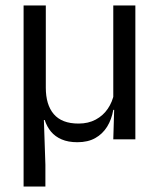

<svg xmlns="http://www.w3.org/2000/svg" viewBox="-20 -508 580 700"><path d="M393 -488H473.5V0H393L396.5 -117L393 -122ZM147 -488V-188Q147 -157.5 154.2 -133.2Q161.5 -109 176 -92Q190.5 -75 213 -66.2Q235.5 -57.5 266.5 -57.5Q302 -57.5 329 -72Q356 -86.5 373 -111.5Q390 -136.5 396 -167.5L410.5 -107.5H393Q387 -72.5 370.5 -46Q354 -19.5 327.2 -4.5Q300.5 10.5 262 10.5Q228.5 10.5 204.8 0.2Q181 -10 166 -28Q151 -46 143 -70.5H140L145.5 92.5V172H66V-488Z"/></svg>

Font: Anek Devanagari Medium
Style: Regular
Weight: 400
Version: Version 1.003